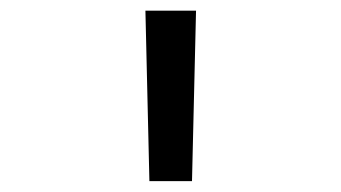

<svg xmlns="http://www.w3.org/2000/svg" viewBox="-20 -713 626 352"><path d="M253.9 -380.9 246.6 -693.4H339.4L332 -380.9Z"/></svg>

Font: Cascadia Mono SemiLight
Style: Regular
Weight: 350
Monospace: yes
Designer: Aaron Bell
Foundry: Saja Typeworks
Version: Version 2404.023; ttfautohint (v1.8.4)